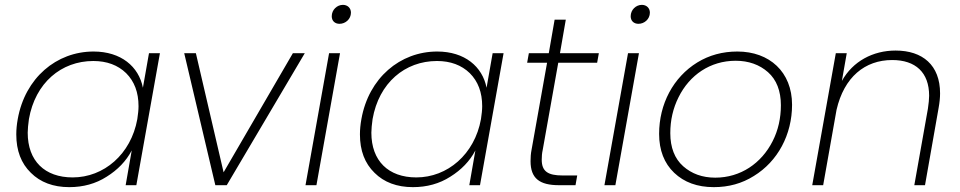

<svg xmlns="http://www.w3.org/2000/svg" viewBox="-20 -762 3952 790"><path d="M47 -209C47 -142 67 -90 107 -51C146 -12 199 8 265 8C322 8 374 -6 419 -35C464 -63 499 -99 522 -143L497 0H541L638 -543H593L568 -401C551 -488 478 -550 365 -550C212 -550 83 -441 53 -272C49 -250 47 -229 47 -209ZM94 -216C94 -231 96 -250 99 -272C125 -421 232 -511 364 -511C420 -511 465 -494 499 -461C533 -427 550 -382 550 -325C550 -310 548 -292 545 -272C519 -127 407 -32 279 -32C164 -32 94 -100 94 -216Z M866 0H913L1234 -543H1185L900 -53L786 -543H738Z M1282 0 1379 -543H1334L1237 0ZM1345 -695C1345 -676 1358 -664 1377 -664C1401 -664 1424 -683 1424 -710C1424 -729 1410 -742 1391 -742C1367 -742 1345 -722 1345 -695Z M1461 -209C1461 -142 1481 -90 1521 -51C1560 -12 1613 8 1679 8C1736 8 1788 -6 1833 -35C1878 -63 1913 -99 1936 -143L1911 0H1955L2052 -543H2007L1982 -401C1965 -488 1892 -550 1779 -550C1626 -550 1497 -441 1467 -272C1463 -250 1461 -229 1461 -209ZM1508 -216C1508 -231 1510 -250 1513 -272C1539 -421 1646 -511 1778 -511C1834 -511 1879 -494 1913 -461C1947 -427 1964 -382 1964 -325C1964 -310 1962 -292 1959 -272C1933 -127 1821 -32 1693 -32C1578 -32 1508 -100 1508 -216Z M2231 -504 2167 -145C2164 -130 2163 -114 2163 -99C2163 -28 2200 0 2280 0H2348L2355 -40H2295C2234 -40 2209 -57 2209 -105C2209 -118 2210 -132 2213 -145L2277 -504H2437L2444 -543H2284L2308 -681H2262L2238 -543H2156L2149 -504Z M2512 0 2609 -543H2564L2467 0ZM2575 -695C2575 -676 2588 -664 2607 -664C2631 -664 2654 -683 2654 -710C2654 -729 2640 -742 2621 -742C2597 -742 2575 -722 2575 -695Z M2754 -51C2795 -12 2849 8 2917 8C2978 8 3033 -7 3082 -38C3180 -98 3239 -208 3239 -331C3239 -466 3146 -550 3014 -550C2953 -550 2898 -535 2849 -505C2750 -444 2692 -334 2692 -211C2692 -144 2713 -90 2754 -51ZM2772 -362C2817 -453 2902 -512 3007 -512C3060 -512 3105 -496 3140 -465C3175 -434 3193 -388 3193 -329C3193 -276 3182 -226 3159 -181C3113 -90 3027 -31 2923 -31C2870 -31 2826 -47 2791 -78C2756 -109 2738 -155 2738 -214C2738 -267 2749 -316 2772 -362Z M3367 0 3422 -310C3453 -445 3539 -515 3651 -515C3747 -515 3803 -464 3803 -368C3803 -354 3801 -336 3798 -315L3742 0H3786L3842 -318C3846 -340 3848 -360 3848 -378C3848 -494 3776 -554 3665 -554C3572 -554 3489 -510 3444 -429L3464 -543H3419L3322 0Z"/></svg>

Font: Momo Neue ExtLt
Style: Italic
Weight: 200
Italic angle: -10°
Designer: Ninad Kale (Devanagari), Jonny Pinhorn (Latin)
Foundry: Indian Type Foundry
Version: 4.004